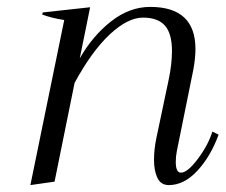

<svg xmlns="http://www.w3.org/2000/svg" viewBox="-20 -526 654 556"><path d="M613 -136Q590 -73 551.5 -31.5Q513 10 469 10Q446 10 436 -10.5Q426 -31 426 -63Q426 -94 433 -127L468 -293Q478 -340 478 -378Q478 -429 457.5 -452Q437 -475 394 -475Q350 -475 298 -426.5Q246 -378 196 -286L138 0L68 10L166 -468Q128 -474 102 -484L104 -490L241 -505L211 -357Q248 -422 301.5 -464Q355 -506 415 -506Q546 -506 546 -384Q546 -358 540 -325L492 -88Q489 -73 489 -57Q489 -26 504 -26Q523 -26 553 -66Q583 -106 595 -145Z"/></svg>

Font: Trirong Light
Style: Italic
Weight: 300
Italic angle: -12°
Designer: Katatrad Team
Foundry: CadsonDemak
Version: Version 1.001